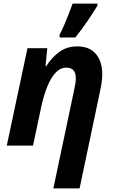

<svg xmlns="http://www.w3.org/2000/svg" viewBox="-20 -816 644 1076"><path d="M279 240 397 -319Q405 -354 405 -377Q405 -437 352 -437Q318 -437 291.5 -408.5Q265 -380 245.5 -332Q226 -284 213 -226L165 0H18L134 -546H245L235 -445H239Q270 -494 312.5 -525Q355 -556 412 -556Q482 -556 517.5 -513.5Q553 -471 553 -399Q553 -363 542 -311L426 240ZM314 -606V-621Q326 -644 339.5 -675.5Q353 -707 365.5 -738.5Q378 -770 387 -796H526V-784Q502 -745 471 -699Q440 -653 402 -606Z"/></svg>

Font: BC Sans
Style: Bold Italic
Weight: 700
Italic angle: -12°
Designer: Monotype Design Team
Province of B.C.
Foundry: Monotype Imaging Inc.
Version: Version 2.000;GOOG;noto-source:20170915:90ef993387c0